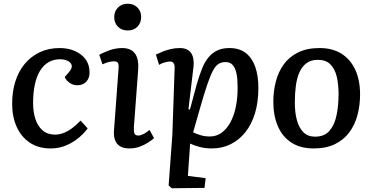

<svg xmlns="http://www.w3.org/2000/svg" viewBox="-20 -780 1991 1027"><path d="M299 -523Q345 -523 381 -507Q417 -491 438 -462.5Q459 -434 459 -392Q459 -362 441.5 -343Q424 -324 393 -324Q372 -324 353.5 -336Q335 -348 326 -368L348 -393Q367 -415 363.5 -430.5Q360 -446 342 -454.5Q324 -463 300 -463Q267 -463 240 -447.5Q213 -432 194.5 -402Q176 -372 166.5 -328.5Q157 -285 157 -228Q157 -181 169.5 -143Q182 -105 208 -82.5Q234 -60 274 -60Q298 -60 321 -69Q344 -78 366.5 -95Q389 -112 411 -135L449 -93Q440 -81 423 -63Q406 -45 380.5 -27.5Q355 -10 322.5 2Q290 14 250 14Q186 14 140 -16.5Q94 -47 69.5 -101Q45 -155 45 -225Q45 -290 62 -344Q79 -398 112 -438Q145 -478 192.5 -500.5Q240 -523 299 -523Z M614 -411Q616 -434 611 -443Q606 -452 590 -452Q577 -452 562.5 -448.5Q548 -445 528 -436L511 -487Q530 -498 564 -510.5Q598 -523 634 -523Q664 -523 684 -510.5Q704 -498 713 -472.5Q722 -447 719 -406L696 -98Q695 -76 699.5 -65.5Q704 -55 720 -55Q731 -55 746.5 -62.5Q762 -70 780 -85L804 -41Q793 -31 773 -18Q753 -5 727.5 4.5Q702 14 673 14Q639 14 620 1Q601 -12 594 -34.5Q587 -57 590 -85ZM591 -688Q591 -719 611 -739.5Q631 -760 663 -760Q685 -760 701 -750.5Q717 -741 726 -725.5Q735 -710 735 -689Q735 -658 715.5 -637.5Q696 -617 663 -617Q631 -617 611 -637Q591 -657 591 -688Z M914 -413Q915 -432 909 -441.5Q903 -451 890 -451Q879 -451 860.5 -446Q842 -441 831 -433L814 -488Q830 -496 850 -504Q870 -512 893.5 -517.5Q917 -523 941 -523Q985 -523 1002.5 -496Q1020 -469 1015 -423L988 -196L996 -194L1032 -328Q1046 -376 1060.5 -412.5Q1075 -449 1095.5 -473.5Q1116 -498 1143 -510.5Q1170 -523 1207 -523Q1260 -523 1294 -497Q1328 -471 1345 -423.5Q1362 -376 1362 -309Q1362 -234 1344 -174.5Q1326 -115 1292.5 -73Q1259 -31 1213.5 -8.5Q1168 14 1113 14Q1077 14 1046 5.5Q1015 -3 997 -12L985 161L1080 173L1074 225L899 227L882 212L902 -61ZM1186 -448Q1164 -448 1148 -437.5Q1132 -427 1118 -400Q1104 -373 1088 -326Q1072 -279 1051 -205L1013 -72Q1030 -64 1052.5 -57Q1075 -50 1103 -50Q1137 -50 1164.5 -69.5Q1192 -89 1211.5 -124Q1231 -159 1241 -206.5Q1251 -254 1251 -309Q1251 -331 1249.5 -355Q1248 -379 1241.5 -400.5Q1235 -422 1222 -435Q1209 -448 1186 -448Z M1658 14Q1587 14 1539 -17Q1491 -48 1466.5 -104.5Q1442 -161 1442 -236Q1442 -292 1455.5 -344Q1469 -396 1498 -436Q1527 -476 1574.5 -499.5Q1622 -523 1689 -523Q1759 -523 1807 -492.5Q1855 -462 1880.5 -406.5Q1906 -351 1906 -275Q1906 -218 1892.5 -166Q1879 -114 1849.5 -73.5Q1820 -33 1772.5 -9.5Q1725 14 1658 14ZM1665 -49Q1716 -49 1743 -81Q1770 -113 1780.5 -165Q1791 -217 1791 -276Q1791 -330 1781 -371Q1771 -412 1747 -436Q1723 -460 1680 -460Q1644 -460 1620 -442.5Q1596 -425 1582 -394Q1568 -363 1562.5 -321.5Q1557 -280 1557 -231Q1557 -177 1568.5 -136Q1580 -95 1603.5 -72Q1627 -49 1665 -49Z"/></svg>

Font: Literata Medium
Style: Italic
Weight: 500
Italic angle: -2°
Designer: Latin by Veronika Burian and Jose Scaglione. Greek by Irene Vlachou. Cyrillic by Vera Evstafieva
Foundry: TypeTogether
Version: Version 3.103;gftools[0.9.29]